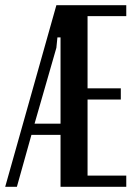

<svg xmlns="http://www.w3.org/2000/svg" viewBox="-46 -719 530 739"><path d="M440 -699V-657H291V-379H419V-336H291V-43H440V0H187V-200H75L19 0H-26L171 -699ZM171 -535 87 -243H187V-575H175Z"/></svg>

Font: Moniqa Paragraph
Style: Bold
Weight: 700
Designer: Rajesh Rajput
Foundry: Rajesh Rajput
Version: Version 1.000